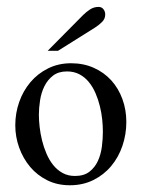

<svg xmlns="http://www.w3.org/2000/svg" viewBox="-20 -533 417 564"><path d="M351.1 -174.8Q351.1 -138.2 339.6 -104.5Q328.1 -70.8 306.6 -45.2Q285.2 -19.5 254.4 -4.2Q223.6 11.2 185.1 11.2Q148.4 11.2 118.9 -3.4Q89.4 -18.1 68.6 -42.7Q47.9 -67.4 36.4 -99.1Q24.9 -130.9 24.9 -165Q24.9 -200.7 36.4 -233.4Q47.9 -266.1 69.3 -291.5Q90.8 -316.9 121.1 -332Q151.4 -347.2 189 -347.2Q225.6 -347.2 255.6 -333.7Q285.6 -320.3 306.9 -296.9Q328.1 -273.4 339.6 -241.9Q351.1 -210.4 351.1 -174.8ZM282.2 -146Q282.2 -162.1 280.3 -181.6Q278.3 -201.2 273.4 -220.9Q268.6 -240.7 260.7 -259Q252.9 -277.3 241.2 -291.7Q229.5 -306.2 213.4 -314.7Q197.3 -323.2 176.8 -323.2Q151.9 -323.2 135.7 -310.8Q119.6 -298.3 110.4 -279.5Q101.1 -260.7 97.7 -238.3Q94.2 -215.8 94.2 -195.8Q94.2 -179.7 96.4 -160.2Q98.6 -140.6 103.5 -120.6Q108.4 -100.6 116.5 -81.8Q124.5 -63 136.2 -48.3Q147.9 -33.7 163.8 -24.9Q179.7 -16.1 200.2 -16.1Q226.6 -16.1 242.7 -28.6Q258.8 -41 267.6 -60.3Q276.4 -79.6 279.3 -102.5Q282.2 -125.5 282.2 -146ZM289.1 -490.7Q289.1 -478 280.3 -469Q271.5 -460 259.3 -452.1L150.4 -383.8H120.1L224.1 -488.8Q233.4 -498 244.6 -505.4Q255.9 -512.7 269.5 -512.7Q278.8 -512.7 283.9 -505.9Q289.1 -499 289.1 -490.7Z"/></svg>

Font: Scheherazade
Style: Regular
Weight: 400
Designer: SIL International
Foundry: SIL International
Version: Version 2.100 (build 932/914)